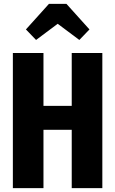

<svg xmlns="http://www.w3.org/2000/svg" viewBox="-20 -965 591 985"><path d="M348 0V-299H203V0H46V-693H203V-422H348V-693H505V0ZM165 -760 113 -814 231 -945H321L439 -814L387 -760L276 -843Z"/></svg>

Font: Fira Sans Extra Condensed
Style: Bold
Weight: 700
Width: 1
Designer: Carrois Corporate & Edenspiekermann AG
Foundry: Carrois Corporate GbR & Edenspiekermann AG
Version: Version 4.203